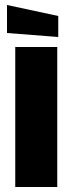

<svg xmlns="http://www.w3.org/2000/svg" viewBox="-20 -748 290 768"><path d="M41 0V-560H209V0ZM213 -600 8 -616V-728L213 -684Z"/></svg>

Font: Tektur SemiCondensed
Style: Bold
Weight: 700
Width: 4
Designer: Adam Jagosz
Foundry: Adam Jagosz
Version: Version 1.005;gftools[0.9.30]